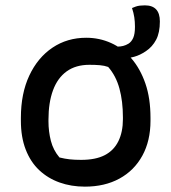

<svg xmlns="http://www.w3.org/2000/svg" viewBox="-20 -686 640 717"><path d="M302 -545Q351 -545 394.5 -525.5Q438 -506 471 -467.5Q504 -429 523 -374Q542 -319 542 -246V-235Q542 -160 511.5 -104.5Q481 -49 426 -19Q371 11 297 11Q246 11 202.5 -4.5Q159 -20 126.5 -50.5Q94 -81 76 -127.5Q58 -174 58 -235V-246Q58 -337 89.5 -404Q121 -471 176 -508Q231 -545 302 -545ZM314 -444Q263 -444 229 -419.5Q195 -395 178 -349Q161 -303 161 -239V-233Q161 -195 170 -160Q179 -125 202 -98Q222 -93 240.5 -91Q259 -89 283 -89Q337 -89 371 -106.5Q405 -124 422 -158.5Q439 -193 439 -241V-248Q439 -308 426 -355.5Q413 -403 384 -436Q370 -441 353 -442.5Q336 -444 314 -444ZM473 -656Q480 -659 487 -661.5Q494 -664 502.5 -665Q511 -666 521 -666Q549 -666 563 -651Q577 -636 577 -606Q577 -564 563 -537.5Q549 -511 525 -495Q503 -480 481 -474Q459 -468 438 -468Q435 -468 432 -468Q429 -468 426 -468Q423 -468 420 -468Q420 -474 420 -478.5Q420 -483 420 -488Q420 -493 420 -499Q420 -505 420 -512Q430 -512 440 -514.5Q450 -517 460 -523Q471 -530 477.5 -544.5Q484 -559 484 -586Q484 -605 481.5 -621.5Q479 -638 473 -656Z"/></svg>

Font: Recursive Casual Medium
Style: Regular
Weight: 500
Version: Version 1.047